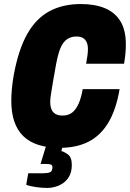

<svg xmlns="http://www.w3.org/2000/svg" viewBox="-20 -721 644 952"><path d="M277 12Q155 12 95.5 -46Q36 -104 36 -221Q36 -249 39 -281Q42 -313 48 -348Q71 -474 114.5 -551.5Q158 -629 224.5 -665Q291 -701 381 -701Q451 -701 501 -680Q551 -659 577.5 -615Q604 -571 604 -501Q604 -480 602 -456Q600 -432 595 -405H407Q411 -427 413.5 -445Q416 -463 416 -477Q416 -497 410 -511Q404 -525 391.5 -532.5Q379 -540 360 -540Q337 -540 320 -531Q303 -522 291.5 -504.5Q280 -487 272 -461Q264 -435 258 -402Q248 -348 242.5 -314.5Q237 -281 234 -262.5Q231 -244 230 -234Q229 -224 229 -217Q229 -195 235 -179.5Q241 -164 255 -156Q269 -148 290 -148Q319 -148 338 -163Q357 -178 370 -207.5Q383 -237 390 -279H573Q556 -178 517.5 -113.5Q479 -49 419 -18.5Q359 12 277 12ZM216 211Q188 211 157.5 206.5Q127 202 110 195L120 138H197Q216 138 228 133Q240 128 240 108Q240 98 232.5 95Q225 92 207 92H181L221 -39H303L284 28Q298 31 317 45Q336 59 336 96Q336 132 322.5 154.5Q309 177 290 189Q271 201 251 206Q231 211 216 211Z"/></svg>

Font: Archivo Condensed Black
Style: Italic
Weight: 900
Width: 3
Italic angle: -10°
Designer: Hector Gatti
Foundry: Omnibus-Type
Version: Version 2.001